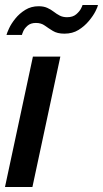

<svg xmlns="http://www.w3.org/2000/svg" viewBox="-20 -750 413 770"><path d="M112 -523H222L110 0H0ZM238 -615Q210 -615 192 -626Q174 -637 159.5 -647.5Q145 -658 124 -658Q103 -658 90.5 -647Q78 -636 73 -624Q68 -612 68 -610H6Q8 -618 16.5 -636.5Q25 -655 41.5 -675.5Q58 -696 81.5 -710.5Q105 -725 135 -725Q155 -725 169.5 -718.5Q184 -712 195.5 -703Q207 -694 219.5 -687.5Q232 -681 249 -681Q272 -681 285.5 -692.5Q299 -704 305 -716Q311 -728 311 -730H373Q372 -723 363 -705Q354 -687 336.5 -666Q319 -645 295 -630Q271 -615 238 -615Z"/></svg>

Font: Raleway Thin SemiBold
Style: Italic
Weight: 600
Italic angle: -12°
Version: Version 4.026